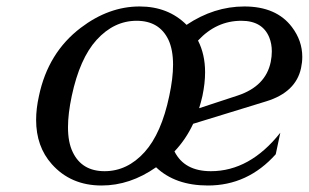

<svg xmlns="http://www.w3.org/2000/svg" viewBox="-20 -567 960 597"><path d="M429.7 -94.2Q481.9 -152.3 506.3 -268.6Q518.1 -323.7 518.1 -365.7Q518.1 -412.1 503.9 -442.9Q475.6 -502.4 404.8 -502.4Q334.5 -502.4 280.3 -442.9Q228 -385.3 203.1 -268.6Q191.4 -213.4 191.4 -171.4Q191.4 -124.5 206.1 -94.2Q234.4 -34.7 305.2 -34.7Q376 -34.7 429.7 -94.2ZM295.9 9.8Q200.2 9.8 141.1 -56.6Q92.3 -111.3 92.3 -194.3Q92.3 -229 101.1 -268.6Q129.4 -403.3 231 -480.5Q318.4 -546.9 414.1 -546.9Q502.9 -546.9 560.1 -489.7Q645.5 -546.9 739.7 -546.9Q839.4 -546.9 887.7 -482.9Q919.9 -440.4 919.9 -390.1Q919.9 -373 916 -355Q899.9 -280.3 808.1 -252L580.6 -182.1Q558.1 -133.8 522.5 -96.2Q553.2 -34.7 635.7 -34.7Q756.8 -34.7 851.6 -154.3L837.4 -87.4Q750.5 9.8 626.5 9.8Q524.9 9.8 465.3 -46.9Q384.3 9.8 295.9 9.8ZM595.7 -440.9Q617.7 -397.9 617.7 -342.3Q617.7 -308.1 609.4 -268.6Q605 -249 599.1 -230.5L719.2 -270Q806.2 -298.8 821.8 -374.5Q825.2 -391.6 825.2 -407.2Q825.2 -430.7 817.4 -450.2Q796.4 -502.4 730.5 -502.4Q652.8 -502.4 595.7 -440.9Z"/></svg>

Font: Modern Antiqua
Style: Book Oblique
Weight: 400
Italic angle: -12°
Designer: Wojciech Kalinowski "wmk69" (wmk69@o2.pl)
Foundry: Wojciech Kalinowski "wmk69" (wmk69@o2.pl)
Version: Version 3.1.0; 2021-05-28